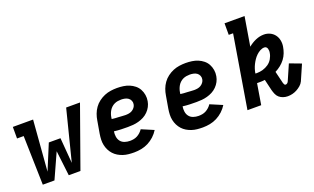

<svg xmlns="http://www.w3.org/2000/svg" viewBox="-80 -1152 2579 1577"><g transform="rotate(-20 1210.0 -363.5)"><path d="M79 0 68 -429H10V-530H187L152 -87L244 -309H346L364 -87L476 -530H597L408 0H306L280 -219L181 0Z M876 8Q851 8 826.5 5.5Q802 3 779.5 -4.5Q757 -12 737 -24Q717 -36 701.5 -53Q686 -70 675.5 -91Q665 -112 660 -135.5Q655 -159 656 -183.5Q657 -208 661 -233L680 -343Q684 -370 694 -397Q704 -424 721 -448Q738 -472 762 -490Q786 -508 812.5 -519Q839 -530 867 -534Q895 -538 922 -538Q950 -538 977.5 -534Q1005 -530 1029 -520Q1053 -510 1073.5 -493.5Q1094 -477 1106.5 -454Q1119 -431 1123.5 -404Q1128 -377 1123 -350Q1119 -326 1107.5 -304Q1096 -282 1078 -264Q1060 -246 1038 -234.5Q1016 -223 992 -216.5Q968 -210 945 -208Q922 -206 898 -206Q868 -206 838 -207Q808 -208 778 -212Q774 -189 777.5 -165.5Q781 -142 794.5 -125Q808 -108 830 -100.5Q852 -93 876 -93Q892 -93 908.5 -96Q925 -99 940 -107Q955 -115 968 -127Q981 -139 990 -153L1096 -108Q1079 -80 1054 -57Q1029 -34 999.5 -19Q970 -4 938.5 2Q907 8 876 8ZM913 -305Q928 -305 943 -307.5Q958 -310 971 -317.5Q984 -325 994 -338Q1004 -351 1006 -366Q1009 -382 1002.5 -397Q996 -412 983.5 -421Q971 -430 954.5 -433.5Q938 -437 922 -437Q907 -437 892 -434.5Q877 -432 863 -425.5Q849 -419 837 -408Q825 -397 817 -383.5Q809 -370 804 -355.5Q799 -341 797 -327L795 -313Q809 -311 824 -310Q839 -309 854 -308.5Q869 -308 883.5 -306.5Q898 -305 913 -305Z M1476 8Q1451 8 1426.5 5.5Q1402 3 1379.5 -4.5Q1357 -12 1337 -24Q1317 -36 1301.5 -53Q1286 -70 1275.5 -91Q1265 -112 1260 -135.5Q1255 -159 1256 -183.5Q1257 -208 1261 -233L1280 -343Q1284 -370 1294 -397Q1304 -424 1321 -448Q1338 -472 1362 -490Q1386 -508 1412.5 -519Q1439 -530 1467 -534Q1495 -538 1522 -538Q1550 -538 1577.5 -534Q1605 -530 1629 -520Q1653 -510 1673.5 -493.5Q1694 -477 1706.5 -454Q1719 -431 1723.5 -404Q1728 -377 1723 -350Q1719 -326 1707.5 -304Q1696 -282 1678 -264Q1660 -246 1638 -234.5Q1616 -223 1592 -216.5Q1568 -210 1545 -208Q1522 -206 1498 -206Q1468 -206 1438 -207Q1408 -208 1378 -212Q1374 -189 1377.5 -165.5Q1381 -142 1394.5 -125Q1408 -108 1430 -100.5Q1452 -93 1476 -93Q1492 -93 1508.5 -96Q1525 -99 1540 -107Q1555 -115 1568 -127Q1581 -139 1590 -153L1696 -108Q1679 -80 1654 -57Q1629 -34 1599.5 -19Q1570 -4 1538.5 2Q1507 8 1476 8ZM1513 -305Q1528 -305 1543 -307.5Q1558 -310 1571 -317.5Q1584 -325 1594 -338Q1604 -351 1606 -366Q1609 -382 1602.5 -397Q1596 -412 1583.5 -421Q1571 -430 1554.5 -433.5Q1538 -437 1522 -437Q1507 -437 1492 -434.5Q1477 -432 1463 -425.5Q1449 -419 1437 -408Q1425 -397 1417 -383.5Q1409 -370 1404 -355.5Q1399 -341 1397 -327L1395 -313Q1409 -311 1424 -310Q1439 -309 1454 -308.5Q1469 -308 1483.5 -306.5Q1498 -305 1513 -305Z M2219 6Q2199 6 2179.5 -0.5Q2160 -7 2145.5 -19.5Q2131 -32 2123 -50.5Q2115 -69 2110 -88L2087 -185Q2075 -183 2063.5 -182.5Q2052 -182 2040 -182Q2035 -182 2029.5 -182Q2024 -182 2018 -182L1988 0H1868L1973 -634H1935V-735H2110L2068 -482Q2098 -507 2133.5 -522.5Q2169 -538 2206 -538Q2234 -538 2258.5 -526.5Q2283 -515 2299 -494Q2315 -473 2320.5 -445.5Q2326 -418 2321 -390Q2317 -364 2307 -337.5Q2297 -311 2280 -288.5Q2263 -266 2240.5 -248Q2218 -230 2192 -217L2218 -110Q2218 -110 2218 -110Q2218 -110 2218 -110Q2220 -103 2224 -96.5Q2228 -90 2235 -90Q2243 -90 2250 -96Q2257 -102 2260 -110L2319 -245L2420 -207L2361 -72Q2352 -53 2335 -38.5Q2318 -24 2299.5 -14Q2281 -4 2260.5 1Q2240 6 2219 6ZM2046 -260Q2072 -260 2098 -267.5Q2124 -275 2146.5 -290.5Q2169 -306 2183 -330Q2197 -354 2201 -380Q2203 -389 2202.5 -398.5Q2202 -408 2199.5 -416.5Q2197 -425 2190.5 -431Q2184 -437 2174 -437Q2155 -437 2136.5 -427Q2118 -417 2103 -402.5Q2088 -388 2076.5 -371Q2065 -354 2056 -336Q2047 -318 2041 -299Q2035 -280 2032 -261Q2035 -260 2038.5 -260Q2042 -260 2046 -260Z"/></g></svg>

Font: Iosevka Slab Extended
Style: Bold Italic
Weight: 700
Width: 7
Italic angle: -9°
Monospace: yes
Designer: Belleve Invis
Foundry: Belleve Invis
Version: Version 11.1.0; ttfautohint (v1.8.3)